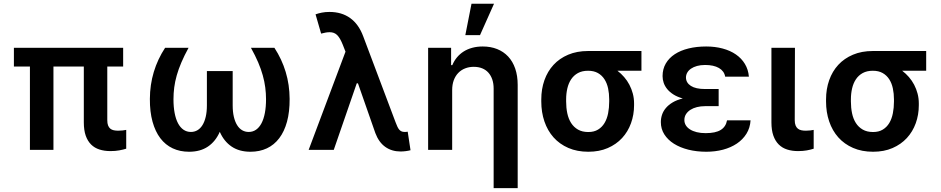

<svg xmlns="http://www.w3.org/2000/svg" viewBox="-20 -801 5030 1026"><path d="M638.1 -445.3H553.3V-158.7Q553.3 -141.7 557.5 -130.7Q561.8 -119.7 569.4 -113.5Q577.1 -107.2 587.9 -104.9Q598.7 -102.6 611.9 -102.6Q624.3 -102.6 635.7 -104Q647 -105.5 654.5 -106.9V-6.4Q638.5 -1.4 617.5 2.5Q596.6 6.4 570.3 6.4Q538 6.4 511.7 -2Q485.4 -10.3 466.8 -28.8Q448.2 -47.2 438 -76.3Q427.9 -105.5 427.9 -147V-445.3H265.6V0H139.9V-445.3H54.3V-545.5H638.1Z M987.6 -545.5Q964.8 -503.9 949.4 -467.7Q933.9 -431.5 924.5 -398.3Q915.1 -365.1 911 -333.6Q907 -302.2 907 -270.6Q907 -229.8 913.2 -197.3Q919.4 -164.8 931.3 -142.2Q943.2 -119.7 960.6 -107.8Q978 -95.9 1000 -95.9Q1019.2 -95.9 1035 -105.1Q1050.8 -114.3 1062 -132.5Q1073.2 -150.6 1079.4 -177Q1085.6 -203.5 1085.6 -237.9V-421.2H1223.4V-237.9Q1223.4 -203.5 1229.6 -177Q1235.8 -150.6 1247 -132.5Q1258.2 -114.3 1274 -105.1Q1289.8 -95.9 1308.9 -95.9Q1331 -95.9 1348.2 -107.8Q1365.4 -119.7 1377.3 -142.2Q1389.2 -164.8 1395.4 -197.3Q1401.6 -229.8 1401.6 -270.6Q1401.6 -302.2 1397.5 -333.6Q1393.5 -365.1 1384.2 -398.3Q1375 -431.5 1359.6 -467.7Q1344.1 -503.9 1321 -545.5H1446.4Q1486.2 -484.7 1506.7 -416.4Q1527.3 -348 1527.7 -272.7Q1528.1 -203.5 1513.7 -150.7Q1499.3 -98 1472.1 -62.3Q1445 -26.6 1406.1 -8.3Q1367.2 9.9 1318.5 9.9Q1258.5 9.9 1217.7 -17.8Q1176.8 -45.5 1154.5 -96.6Q1132.1 -45.5 1091.3 -17.8Q1050.4 9.9 990.4 9.9Q941.8 9.9 902.9 -8.3Q864 -26.6 836.8 -62.3Q809.7 -98 795.1 -150.7Q780.5 -203.5 780.9 -272.7Q781.2 -348 801.8 -416.4Q822.4 -484.7 862.2 -545.5Z M2120.4 8.5Q2073.5 8.5 2038.9 -16Q2004.3 -40.5 1985.8 -89.8L1892.8 -355.8H1886.4L1763.5 0H1629.3L1826.3 -524.9L1811.8 -561.8Q1804.7 -579.5 1797.4 -592.3Q1790.1 -605.1 1782 -613.3Q1773.8 -621.4 1763.8 -625.2Q1753.9 -628.9 1741.1 -628.9Q1722.7 -628.9 1696 -621.4L1666.2 -724.4Q1681.1 -729.8 1699.6 -733.5Q1718 -737.2 1740.4 -737.2Q1805.8 -737.2 1851.2 -704.5Q1896.7 -671.9 1920.8 -607.2L2093.8 -147.7Q2098.7 -134.9 2103 -125.4Q2107.2 -115.8 2112.6 -109.2Q2117.9 -102.6 2125 -99.3Q2132.1 -95.9 2142 -95.9Q2146 -95.9 2150.7 -96.2Q2155.5 -96.6 2158.7 -97.3L2173.7 1.8Q2163.4 4.6 2148.6 6.6Q2133.9 8.5 2120.4 8.5Z M2396.3 0H2267.8V-545.5H2390.6V-452.8H2397Q2406.6 -475.9 2421.7 -494.1Q2436.8 -512.4 2457.4 -525.6Q2478 -538.7 2503.6 -545.6Q2529.1 -552.6 2559.7 -552.6Q2601.9 -552.6 2636.4 -538.9Q2670.8 -525.2 2695.3 -499.1Q2719.8 -473 2733.1 -434.7Q2746.4 -396.3 2746.4 -347.3V204.5H2617.9V-327.4Q2617.9 -354.8 2610.6 -376.2Q2603.3 -397.7 2589.8 -412.8Q2576.3 -427.9 2556.6 -435.9Q2536.9 -443.9 2511.7 -443.9Q2486.5 -443.9 2465.4 -435.5Q2444.2 -427.2 2428.8 -411.2Q2413.4 -395.2 2404.8 -372.2Q2396.3 -349.1 2396.3 -319.6ZM2499.6 -781.2H2620L2545.1 -613.3H2466.6Z M2872.5 -269.9Q2872.5 -324.9 2889.2 -372.3Q2905.9 -419.7 2937.9 -454.4Q2969.8 -489 3016.3 -508.7Q3062.9 -528.4 3122.5 -528.4H3407.7V-422.9H3279.5Q3299 -408 3315.3 -389.2Q3331.7 -370.4 3343.4 -348Q3355.1 -325.6 3361.7 -300.6Q3368.3 -275.6 3368.3 -248.6V-238.6Q3368.3 -187.9 3351.9 -142.6Q3335.6 -97.3 3304.3 -63.4Q3273.1 -29.5 3227.6 -9.8Q3182.2 9.9 3123.9 9.9Q3063.9 9.9 3017 -10.5Q2970.2 -30.9 2938 -66.9Q2905.9 -103 2889.2 -152.2Q2872.5 -201.3 2872.5 -258.5ZM3005.3 -258.5Q3005.3 -225.1 3011.5 -195.5Q3017.8 -165.8 3032 -143.6Q3046.2 -121.4 3068.7 -108.5Q3091.3 -95.5 3123.9 -95.5Q3154.5 -95.5 3175.8 -108.5Q3197.1 -121.4 3210.4 -143.6Q3223.7 -165.8 3229.6 -195.5Q3235.4 -225.1 3235.4 -258.5V-269.9Q3235.4 -300.8 3229.6 -328.5Q3223.7 -356.2 3210.2 -377.3Q3196.7 -398.4 3175.1 -410.7Q3153.4 -422.9 3122.5 -422.9Q3090.9 -422.9 3068.5 -410.7Q3046.2 -398.4 3032.1 -377.3Q3018.1 -356.2 3011.7 -328.5Q3005.3 -300.8 3005.3 -269.9Z M3747.2 -233.7Q3724.4 -233.7 3704.4 -228.7Q3684.3 -223.7 3669.4 -214.1Q3654.5 -204.5 3645.8 -190.9Q3637.1 -177.2 3637.1 -159.4Q3637.1 -144.5 3644.7 -131.7Q3652.3 -119 3667.1 -109.6Q3681.8 -100.1 3702.9 -94.8Q3724.1 -89.5 3750.7 -89.5Q3804 -89.5 3831.5 -106.7Q3859 -123.9 3865.1 -158H3990.8Q3988.3 -117.5 3968.8 -86.3Q3949.2 -55 3917.4 -33.7Q3885.7 -12.4 3843.8 -1.2Q3801.8 9.9 3754.3 9.9Q3702.8 9.9 3658.4 -1.2Q3614 -12.4 3581.3 -33Q3548.7 -53.6 3530 -82.9Q3511.4 -112.2 3511.4 -148.4Q3511.4 -168.7 3517.8 -187.9Q3524.1 -207 3538.2 -223.7Q3552.2 -240.4 3574.4 -253.7Q3596.6 -267 3628.6 -274.9Q3599.4 -283 3579 -296Q3558.6 -308.9 3545.6 -324.8Q3532.7 -340.6 3526.6 -358.3Q3520.6 -376.1 3520.6 -394.2Q3520.6 -432.2 3537.8 -461.6Q3555 -491.1 3585.9 -511.4Q3616.8 -531.6 3659.6 -542.1Q3702.4 -552.6 3753.6 -552.6Q3801.1 -552.6 3841.6 -541.7Q3882.1 -530.9 3912.3 -510.1Q3942.5 -489.3 3960.6 -459.3Q3978.7 -429.3 3981.9 -391.3H3855.1Q3852.6 -406.6 3844.1 -418.1Q3835.6 -429.7 3821.7 -437.7Q3807.9 -445.7 3789.2 -449.8Q3770.6 -453.8 3748.2 -453.8Q3723.7 -453.8 3704.7 -448.5Q3685.7 -443.2 3672.6 -434.1Q3659.4 -425.1 3652.5 -412.8Q3645.6 -400.6 3645.6 -386.4Q3646 -358.7 3671.9 -342Q3697.8 -325.3 3747.2 -325.3H3820.3V-233.7Z M4228 -545.5 4226.9 -158.7Q4226.9 -141.7 4231.4 -130.7Q4235.8 -119.7 4243.6 -113.5Q4251.4 -107.2 4262.3 -104.9Q4273.1 -102.6 4285.9 -102.6Q4299 -102.6 4310 -104Q4321 -105.5 4328.1 -106.9V-6.4Q4312.1 -1.1 4291.2 2.7Q4270.2 6.4 4244.7 6.4Q4212.7 6.4 4186.4 -2Q4160.2 -10.3 4141.5 -28.8Q4122.9 -47.2 4112.6 -76.3Q4102.3 -105.5 4102.3 -147V-545.5Z M4394.2 -269.9Q4394.2 -324.9 4410.9 -372.3Q4427.6 -419.7 4459.5 -454.4Q4491.5 -489 4538 -508.7Q4584.5 -528.4 4644.2 -528.4H4929.3V-422.9H4801.1Q4820.7 -408 4837 -389.2Q4853.3 -370.4 4865.1 -348Q4876.8 -325.6 4883.3 -300.6Q4889.9 -275.6 4889.9 -248.6V-238.6Q4889.9 -187.9 4873.6 -142.6Q4857.2 -97.3 4826 -63.4Q4794.7 -29.5 4749.3 -9.8Q4703.8 9.9 4645.6 9.9Q4585.6 9.9 4538.7 -10.5Q4491.8 -30.9 4459.7 -66.9Q4427.6 -103 4410.9 -152.2Q4394.2 -201.3 4394.2 -258.5ZM4527 -258.5Q4527 -225.1 4533.2 -195.5Q4539.4 -165.8 4553.6 -143.6Q4567.8 -121.4 4590.4 -108.5Q4612.9 -95.5 4645.6 -95.5Q4676.1 -95.5 4697.4 -108.5Q4718.8 -121.4 4732.1 -143.6Q4745.4 -165.8 4751.2 -195.5Q4757.1 -225.1 4757.1 -258.5V-269.9Q4757.1 -300.8 4751.2 -328.5Q4745.4 -356.2 4731.9 -377.3Q4718.4 -398.4 4696.7 -410.7Q4675.1 -422.9 4644.2 -422.9Q4612.6 -422.9 4590.2 -410.7Q4567.8 -398.4 4553.8 -377.3Q4539.8 -356.2 4533.4 -328.5Q4527 -300.8 4527 -269.9Z"/></svg>

Font: Interop SemBd
Style: Regular
Weight: 600
Designer: Rasmus Andersson, Google, Jang Haemin
Foundry: jhaemin
Version: Version 1.008